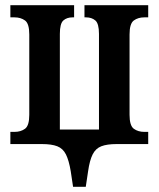

<svg xmlns="http://www.w3.org/2000/svg" viewBox="-20 -556 613 741"><path d="M262 165 253 105Q246 63 234.5 40Q223 17 201 8.5Q179 0 142 0H20V-47H36Q60 -47 76.5 -59Q93 -71 93 -113V-423Q93 -465 76.5 -477Q60 -489 36 -489H20V-536H266V-489H260Q238 -489 224.5 -477Q211 -465 211 -425V-56H362V-425Q362 -465 348 -477Q334 -489 312 -489H306V-536H552V-489H537Q513 -489 496.5 -477Q480 -465 480 -423V-113Q480 -71 496.5 -59Q513 -47 537 -47H552V0H430Q393 0 371 8.5Q349 17 337.5 40Q326 63 320 105L311 165Z"/></svg>

Font: Noto Serif Condensed SemiBold
Style: Regular
Weight: 600
Width: 3
Designer: Monotype Design Team
Foundry: Monotype Imaging Inc.
Version: Version 2.013